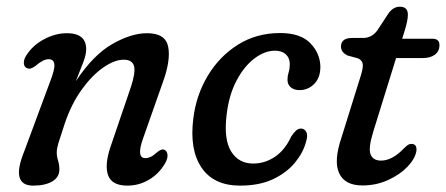

<svg xmlns="http://www.w3.org/2000/svg" viewBox="-20 -558 1364 587"><path d="M63 -349.5Q54 -352.5 53 -364.2Q52 -376 61 -389.5Q80.5 -420 115 -438.2Q149.5 -456.5 184.5 -456.5Q243.5 -456.5 243.5 -407.5Q243.5 -391 235 -368.8Q226.5 -346.5 212 -310Q265.5 -390.5 323.5 -423.5Q381.5 -456.5 429.5 -456.5Q486 -456.5 494.2 -415Q502.5 -373.5 477 -304L418 -136.5Q395.5 -74.5 424.5 -74.5Q432.5 -74.5 441 -78.5Q449.5 -82.5 461.5 -93.5Q475 -104.5 483.5 -99.5Q490.5 -96.5 492 -85.8Q493.5 -75 485.5 -60Q467 -27.5 436.2 -9Q405.5 9.5 369.5 9.5Q322 9.5 310.5 -22.2Q299 -54 318.5 -111L379.5 -290Q395 -336 389.8 -355.8Q384.5 -375.5 358 -375.5Q330.5 -375.5 296 -351.8Q261.5 -328 229.8 -284Q198 -240 177.5 -179Q163.5 -137 158.5 -120.2Q153.5 -103.5 153.5 -92Q153.5 -79.5 157.5 -67Q161.5 -54.5 161.5 -39.5Q161.5 -16.5 140 -3.5Q118.5 9.5 81.5 9.5Q11.5 9.5 54 -95L133 -308Q148 -346 146.2 -361.5Q144.5 -377 128.5 -377Q112 -377 88.5 -356.5Q72.5 -344.5 63 -349.5Z M821 -403Q789 -403 757.5 -379Q726 -355 703 -311.2Q680 -267.5 673 -208.5Q663.5 -132.5 686.5 -95.2Q709.5 -58 754 -58Q790 -58 820.8 -78.8Q851.5 -99.5 870.5 -141Q877.5 -151.5 884.5 -158.2Q891.5 -165 900.5 -165Q910.5 -165 916.2 -154.8Q922 -144.5 915.5 -124Q907 -91.5 881.8 -60.8Q856.5 -30 814.8 -10.2Q773 9.5 714 9.5Q633.5 9.5 596.2 -45.5Q559 -100.5 571 -195.5Q579.5 -266.5 615 -326Q650.5 -385.5 707.2 -421.2Q764 -457 836.5 -457Q899.5 -457 929.5 -425.2Q959.5 -393.5 959.5 -352.5Q959 -319.5 940.2 -301Q921.5 -282.5 896 -282.5Q878.5 -282.5 868.5 -291.5Q858.5 -300.5 859 -315Q859 -326 862.5 -337.2Q866 -348.5 866 -361.5Q866 -380.5 854 -391.8Q842 -403 821 -403Z M1075 -379.5 1042 -388.5Q1022.5 -398.5 1022.5 -415.5Q1022.5 -442 1057 -442H1090.5Q1115.5 -442 1132.5 -463.5L1168 -517.5Q1182.5 -537.5 1202.5 -537.5Q1227 -537.5 1227 -513Q1227 -496 1217.5 -465L1209.5 -439.5H1303Q1323.5 -439.5 1323.5 -420Q1323.5 -401 1309.5 -390.8Q1295.5 -380.5 1272.5 -380.5H1191L1121 -155Q1105.5 -105 1113 -86Q1120.5 -67 1145 -67Q1179.5 -67 1215.5 -105Q1224 -113.5 1229 -116Q1234 -118.5 1240 -118Q1255.5 -116.5 1253 -96Q1249 -72.5 1225.8 -48.2Q1202.5 -24 1166.2 -7.5Q1130 9 1088 9Q1034.5 9 1017 -28.2Q999.5 -65.5 1024 -137.5L1080 -317Q1090 -346.5 1089.2 -359.8Q1088.5 -373 1075 -379.5Z"/></svg>

Font: Fraunces 72pt S100
Style: Italic
Weight: 400
Italic angle: -16°
Version: Version 1.000; ttfautohint (v1.8.3)